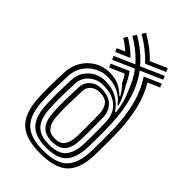

<svg xmlns="http://www.w3.org/2000/svg" viewBox="-246 -890 981 981"><g transform="rotate(45 244.0 -399.5)"><path d="M305 -693.8Q280.2 -721 250.1 -744.6Q220 -768.2 184.2 -789L197.2 -809.2Q230.8 -789.5 260 -767.4Q289.2 -745.2 313 -720.2L403 -759.8L411.5 -740.2ZM250 -33Q174.2 -33 138.1 -67.5Q102 -102 96.8 -178.5Q94 -220 94.6 -268.6Q95.2 -317.2 97.5 -371.8Q100 -421 136.5 -454.8Q173 -488.5 226.2 -488.5Q273 -488.5 310 -468Q347 -447.5 369.2 -412.5H375.8Q368 -480.5 342 -536.2Q320 -595.2 286.2 -639.2L171.5 -589.2L163 -608.5L272 -656.2Q227.8 -708 158.2 -748.8L171.2 -769Q208.8 -747.2 240 -722Q271.2 -696.8 296 -666.5L420 -720.8L428.5 -701.5L310.2 -649.8Q352 -594 374 -522.4Q396 -450.8 400 -355.5Q401.5 -311.8 401.5 -265.2Q401.5 -218.8 400 -179.5Q397 -107.2 364.2 -70.1Q331.5 -33 250 -33ZM154.8 -628.2 146.2 -647.5 189 -666.5Q162.8 -690.5 132.5 -708.5L145.2 -728.8Q170.8 -713.5 192.4 -697Q214 -680.5 231 -661.8ZM250 9.5Q147.5 9.5 99.2 -33.4Q51 -76.2 43.8 -177Q41 -219.5 41.8 -271.1Q42.5 -322.8 44.8 -372.5Q47 -418.5 69.2 -455.1Q91.5 -491.8 127.9 -513.1Q164.2 -534.5 209 -534.5Q248.8 -534.5 276.2 -521.9Q303.8 -509.2 328 -484.8H333.5Q317.2 -515.2 292 -541Q287.5 -551 281.5 -561.9Q275.5 -572.8 267.5 -584.5L188.8 -550.2L180.2 -569.8L275.8 -611.5Q297.8 -580.8 313 -547.2Q325.8 -526.5 339.1 -499.9Q352.5 -473.2 360.5 -445.8H353.5Q332 -476.8 297.2 -494.1Q262.5 -511.5 218.8 -511.5Q178.5 -511.5 145.8 -493.1Q113 -474.8 93.1 -443.2Q73.2 -411.8 71.2 -372Q69 -323.2 68.2 -272.2Q67.5 -221.2 70.2 -177.5Q76.5 -88.8 118.9 -50.2Q161.2 -11.8 250 -11.8Q343 -11.8 382.9 -51.9Q422.8 -92 426.5 -178.2Q427.8 -217.5 427.8 -266.5Q427.8 -315.5 426.5 -356.2Q422.8 -444.2 403.8 -514.6Q384.8 -585 346.5 -642.5L437 -682L445.5 -662.5L381.8 -634.5Q416 -576.5 432.8 -508Q449.5 -439.5 453 -357.2Q454.5 -311.2 454.2 -260.1Q454 -209 453 -177.2Q448.8 -77.8 401.9 -34.1Q355 9.5 250 9.5ZM250 -54.2Q316.8 -54.2 343.9 -86.6Q371 -119 373.8 -180.2Q374.5 -201.5 374.8 -230.5Q375 -259.5 374.8 -289.2Q374.5 -319 373.8 -342.2Q371.8 -400.2 334.9 -432.9Q298 -465.5 232.2 -465.5Q188.5 -465.5 157.4 -438.9Q126.2 -412.2 124 -371.2Q121.5 -313.5 121 -267.8Q120.5 -222 123.2 -180.2Q127.8 -115.2 157.2 -84.8Q186.8 -54.2 250 -54.2ZM250 -75.5Q200.2 -75.5 176.8 -101.9Q153.2 -128.2 149.5 -182.5Q146.8 -223 147.5 -270.8Q148.2 -318.5 150.5 -370.8Q152.2 -403.5 176.2 -425.1Q200.2 -446.8 235 -446.8Q289.2 -446.8 317.2 -420.5Q345.2 -394.2 347.5 -351.8Q348 -332.2 348.2 -300.4Q348.5 -268.5 348.4 -236.1Q348.2 -203.8 347.5 -182.5Q345 -127.8 322.1 -101.6Q299.2 -75.5 250 -75.5ZM250 -96.8Q286.5 -96.8 302.9 -119Q319.2 -141.2 321 -183.2Q321.8 -204 322 -235.1Q322.2 -266.2 322 -297.9Q321.8 -329.5 321 -351Q319.2 -385 302.4 -406.1Q285.5 -427.2 244.2 -427.2Q216.8 -427.2 197.5 -411.1Q178.2 -395 177 -370.2Q174.8 -318.2 174 -271Q173.2 -223.8 176 -183Q178.8 -141.2 196 -119Q213.2 -96.8 250 -96.8Z"/></g></svg>

Font: Big Shoulders Inline Text ExtraBold
Style: Regular
Weight: 800
Designer: Patric King
Foundry: XO Type Co
Version: Version 1.000